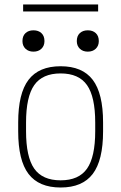

<svg xmlns="http://www.w3.org/2000/svg" viewBox="-20 -825 540 855"><path d="M250 10Q153 10 107 -50.5Q61 -111 61 -240V-280Q61 -409 107 -469.5Q153 -530 250 -530Q347 -530 393 -469.5Q439 -409 439 -280V-240Q439 -111 393 -50.5Q347 10 250 10ZM250 -22Q331 -22 367.5 -74Q404 -126 404 -241V-279Q404 -394 367.5 -446Q331 -498 250 -498Q169 -498 132.5 -446Q96 -394 96 -279V-241Q96 -126 132.5 -74Q169 -22 250 -22ZM129 -595Q107 -595 93.5 -608Q80 -621 80 -642Q80 -665 93.5 -677.5Q107 -690 129 -690Q151 -690 164.5 -677.5Q178 -665 178 -642Q178 -621 164.5 -608Q151 -595 129 -595ZM371 -595Q349 -595 335.5 -608Q322 -621 322 -642Q322 -665 335.5 -677.5Q349 -690 371 -690Q393 -690 406.5 -677.5Q420 -665 420 -642Q420 -621 406.5 -608Q393 -595 371 -595ZM83 -774V-805H417V-774Z"/></svg>

Font: M PLUS Code Latin ExtraLight
Style: Regular
Weight: 250
Designer: Coji Morishita
Foundry: UNDERFOREST DESIGN
Version: Version 1.002; ttfautohint (v1.8.3)